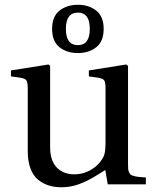

<svg xmlns="http://www.w3.org/2000/svg" viewBox="-20 -772 646 804"><path d="M229.2 -574.2Q198.2 -598.6 198.2 -650.9Q198.2 -703.1 229.2 -727.5Q260.3 -752 306.2 -752Q352.1 -752 383.1 -727.5Q414.1 -703.1 414.1 -650.9Q414.1 -598.6 383.1 -574.2Q352.1 -549.8 306.2 -549.8Q260.3 -549.8 229.2 -574.2ZM255.9 -650.9Q255.9 -583 306.2 -583Q356 -583 356 -650.9Q356 -719.2 306.2 -719.2Q255.9 -719.2 255.9 -650.9ZM25.9 -452.1V-477.1L183.1 -502L189.9 -496.1V-155.8Q189.9 -99.6 217.5 -70.8Q245.1 -42 291 -42Q330.1 -42 363.5 -62.5Q397 -83 414.1 -117.2Q421.9 -132.8 421.9 -176.8V-401.9Q421.9 -428.2 416 -436Q410.2 -443.8 390.1 -446.8L352.1 -452.1V-477.1L508.8 -502L516.1 -496.1V-86.9Q516.1 -72.8 516.6 -65.2Q517.1 -57.6 520.5 -50.5Q523.9 -43.5 527.3 -40.5Q530.8 -37.6 541 -34.9Q551.3 -32.2 561 -31.2Q570.8 -30.3 590.8 -28.8V0H431.2L420.9 -60.1Q420.4 -60.1 384.3 -37.4Q348.1 -14.6 312 -1.2Q275.9 12.2 237.8 12.2Q208.5 12.2 184.1 4.6Q159.7 -2.9 139.4 -19.5Q119.1 -36.1 107.7 -66.4Q96.2 -96.7 96.2 -138.2V-401.9Q96.2 -428.2 90.1 -436Q84 -443.8 64 -446.8Z"/></svg>

Font: Heuristica
Style: Regular
Weight: 400
Version: Version 1.0.2